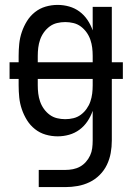

<svg xmlns="http://www.w3.org/2000/svg" viewBox="-20 -548 540 783"><path d="M138 215V145H246Q262 145 277.5 142Q293 139 306.5 131.5Q320 124 330.5 112Q341 100 347.5 86Q354 72 356 56.5Q358 41 358 25V-96Q350 -73 336.5 -53Q323 -33 304 -19Q285 -5 262 1.5Q239 8 215 8Q190 8 166 1Q142 -6 122.5 -21.5Q103 -37 90 -58Q77 -79 69 -102.5Q61 -126 58.5 -150.5Q56 -175 56 -200V-226H19V-294H56V-320Q56 -345 58.5 -369.5Q61 -394 69 -417.5Q77 -441 90 -462Q103 -483 122.5 -498.5Q142 -514 166 -521Q190 -528 215 -528Q239 -528 262 -521.5Q285 -515 304 -501Q323 -487 336.5 -467Q350 -447 358 -424V-520H436V-294H481V-226H436V25Q436 51 431.5 76Q427 101 416 124Q405 147 386.5 165.5Q368 184 345 195Q322 206 297 210.5Q272 215 246 215ZM134 -294H358V-320Q358 -337 356 -353.5Q354 -370 348.5 -386Q343 -402 333 -416Q323 -430 309.5 -440Q296 -450 279.5 -454Q263 -458 246 -458Q229 -458 212.5 -454Q196 -450 182.5 -440Q169 -430 159 -416Q149 -402 143.5 -386Q138 -370 136 -353.5Q134 -337 134 -320ZM246 -62Q263 -62 279.5 -66Q296 -70 309.5 -80Q323 -90 333 -104Q343 -118 348.5 -134Q354 -150 356 -166.5Q358 -183 358 -200V-226H134V-200Q134 -183 136 -166.5Q138 -150 143.5 -134Q149 -118 159 -104Q169 -90 182.5 -80Q196 -70 212.5 -66Q229 -62 246 -62Z"/></svg>

Font: HulyMono
Style: Regular
Weight: 400
Monospace: yes
Designer: Belleve Invis
Foundry: Belleve Invis
Version: Version 33.2.5; ttfautohint (v1.8.4)